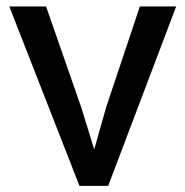

<svg xmlns="http://www.w3.org/2000/svg" viewBox="-20 -577 583 604"><path d="M230 7.8H320.3L534.2 -556.6H419.9L314 -239.7L276.4 -106.9L235.4 -239.7L125 -556.6H9.3Z"/></svg>

Font: Merriweather Sans
Style: Regular
Weight: 400
Designer: Eben Sorkin ( eben@eyebytes.com )
Foundry: Eben Sorkin
Version: Version 1.003